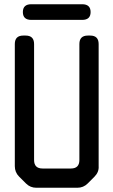

<svg xmlns="http://www.w3.org/2000/svg" viewBox="-20 -879 536 907"><path d="M103 -12Q123 8 152 8H345Q374 8 394 -12L426 -44Q448 -66 446 -94V-671Q446 -711 406 -711H395Q355 -711 355 -671V-123Q355 -83 315 -83H181Q141 -83 141 -123V-671Q141 -711 101 -711H90Q50 -711 50 -671V-94Q50 -65 70 -45ZM88 -822Q88 -785 128 -785H368Q408 -785 408 -822Q408 -859 368 -859H128Q88 -859 88 -822Z"/></svg>

Font: WDXL Lubrifont TC
Style: Regular
Weight: 400
Designer: [WDXL Lubrifont] Copyright 2020-2022 (c) NightFurySL2001, Skr-ZERO; [ZCOOL QingKe HuangYou] Copyright 2018-2022 (c) The 
Version: Version 2.001;hotconv 1.1.1;makeotfexe 2.6.0